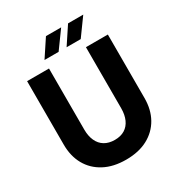

<svg xmlns="http://www.w3.org/2000/svg" viewBox="-207 -1024 1099 1179"><g transform="rotate(-30 342.5 -434.5)"><path d="M343.3 17Q253.3 17 189.1 -17.2Q124.8 -51.4 90.5 -112.5Q56.3 -173.5 56.3 -255V-705H211.6V-271.8Q211.6 -226.1 226.9 -192.4Q242.2 -158.6 271.8 -140.8Q301.5 -122.9 343.3 -122.9Q385.5 -122.9 414.4 -140.8Q443.2 -158.6 458.4 -192.4Q473.5 -226.1 473.5 -271.8V-705H628.9V-255Q628.9 -173.5 594.8 -112.5Q560.6 -51.4 496.8 -17.2Q432.9 17 343.3 17ZM370.5 -764 451.5 -886.5H559.3L470.6 -764ZM213.8 -764 294.8 -886.5H402.6L313.9 -764Z"/></g></svg>

Font: TikTok Sans Light
Style: Regular
Weight: 300
Version: Version 4.000